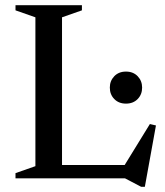

<svg xmlns="http://www.w3.org/2000/svg" viewBox="-20 -690 640 743"><path d="M540.5 33H526.5L463.5 0H40V-20L117 -47V-623L40 -650V-670H297V-650L220 -623V-51.5H462.5L560 -210L583.5 -204.5ZM467.5 -289Q439.5 -289 422.2 -306.8Q405 -324.5 405 -351Q405 -377 422.2 -395Q439.5 -413 467.5 -413Q495.5 -413 512.8 -395Q530 -377 530 -351Q530 -324.5 512.8 -306.8Q495.5 -289 467.5 -289Z"/></svg>

Font: Newsreader Text Medium
Style: Regular
Weight: 500
Designer: Hugues Gentile
Foundry: Production Type
Version: Version 1.002